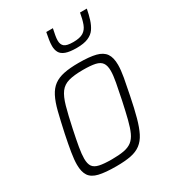

<svg xmlns="http://www.w3.org/2000/svg" viewBox="-179 -825 839 931"><g transform="rotate(-30 241.0 -359.0)"><path d="M196 8Q135 8 99.5 -0.5Q64 -9 49 -31.5Q34 -54 34 -94Q34 -122 40.5 -161.5Q47 -201 58 -254Q72 -319 83.5 -365Q95 -411 110.5 -441Q126 -471 148.5 -487.5Q171 -504 204.5 -511Q238 -518 287 -518Q348 -518 383 -509Q418 -500 433.5 -477.5Q449 -455 449 -414Q449 -386 442 -346.5Q435 -307 424 -254Q411 -189 398.5 -143.5Q386 -98 371 -68.5Q356 -39 333.5 -22Q311 -5 278 1.5Q245 8 196 8ZM194 -32Q234 -32 261.5 -37Q289 -42 306.5 -55.5Q324 -69 335.5 -94Q347 -119 357 -158.5Q367 -198 379 -254Q390 -307 397 -344.5Q404 -382 404 -407Q404 -436 393 -451.5Q382 -467 357 -472.5Q332 -478 289 -478Q239 -478 208.5 -469.5Q178 -461 160.5 -437.5Q143 -414 130.5 -369.5Q118 -325 103 -254Q92 -202 85.5 -164.5Q79 -127 79 -102Q79 -73 89.5 -58Q100 -43 125.5 -37.5Q151 -32 194 -32ZM317 -585Q278 -585 256 -593Q234 -601 225.5 -616.5Q217 -632 217 -653Q217 -669 220 -687.5Q223 -706 227 -726H264Q260 -707 257 -691Q254 -675 254 -662Q254 -640 267 -629Q280 -618 317 -618Q354 -618 373 -630Q392 -642 401 -666.5Q410 -691 416 -726H454Q448 -695 440 -669.5Q432 -644 419 -625Q406 -606 381.5 -595.5Q357 -585 317 -585Z"/></g></svg>

Font: Saira SemiCondensed ExtraLight
Style: Italic
Weight: 250
Width: 4
Italic angle: -12°
Designer: Hector Gatti with collaboration of the Omnibus-Type team
Foundry: Omnibus-Type
Version: Version 1.101